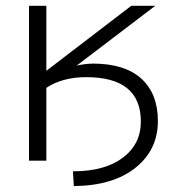

<svg xmlns="http://www.w3.org/2000/svg" viewBox="-20 -542 592 649"><path d="M136.7 -302.7 423.8 -522.5H504.9L239.3 -320.3Q265.6 -326.2 293 -327.1Q401.4 -327.1 457.5 -276.4Q513.7 -225.6 513.7 -132.8Q513.7 -35.2 437.5 25.4Q361.3 85.9 229.5 86.9L226.6 37.1Q334 37.1 395 -8.8Q456.1 -54.7 456.1 -130.9Q456.1 -281.2 271.5 -281.2Q191.4 -281.2 136.7 -245.1V1H78.1V-522.5H136.7Z"/></svg>

Font: Gen Shin Gothic Light
Style: Regular
Weight: 200
Designer: [Source Han Sans]
Ryoko NISHIZUKA  (kana & ideographs); Paul D. Hunt (Latin, Greek & Cyrillic); Wenlong ZHANG  (bopomofo
Version: Version 1.002.20150607